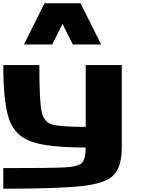

<svg xmlns="http://www.w3.org/2000/svg" viewBox="-20 -1020 884 1165"><path d="M0 -625H218.8Q218.8 -414.1 231.4 -347.7Q244.1 -281.2 293 -265.6Q341.8 -250 500 -250V-625H718.8V-125Q718.8 -7.8 668.9 43Q619.1 93.8 473.6 109.4Q328.1 125 0 125V0Q281.2 0 367.2 -3.9Q453.1 -7.8 476.6 -31.2Q500 -54.7 500 -125Q273.4 -125 171.9 -160.2Q70.3 -195.3 35.2 -296.9Q0 -398.4 0 -625ZM421.9 -750 359.4 -875 296.9 -750H125L250 -1000H468.8L593.8 -750Z"/></svg>

Font: CraftyPE
Style: Regular
Weight: 400
Designer: Erek Butcher
Foundry: Haunted Coop
Version: Version 0.018;April 4, 2024;FontCreator 15.0.0.2962 64-bit